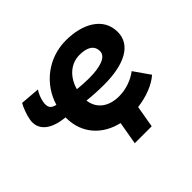

<svg xmlns="http://www.w3.org/2000/svg" viewBox="-155 -722 1051 1051"><g transform="rotate(-45 371.0 -196.5)"><path d="M338 136H469L491 9C564 0 629 -26 670 -62L605 -155C568 -127 516 -106 459 -106C381 -106 325 -145 316 -216C362 -211 406 -209 447 -209C603 -209 703 -260 703 -361C703 -471 600 -529 469 -529C332 -529 220 -440 183 -316C147 -324 137 -342 144 -381C148 -403 158 -427 171 -447L58 -456C44 -433 29 -391 24 -362C11 -291 63 -242 170 -232V-227C170 -108 247 -23 361 3ZM323 -297C342 -368 395 -420 466 -420C525 -420 560 -399 560 -355C560 -310 496 -292 414 -292C384 -292 352 -294 323 -297Z"/></g></svg>

Font: Fixel Display
Style: Bold Italic
Weight: 700
Italic angle: -10°
Designer: AlfaBravo + MacPaw
Foundry: Kyrylo Tkachov, Marchela Mozhyna, Serhii Makarenko, Maria Weinstein, Zakhar Kryvoshyya
Version: Version 1.210;Glyphs 3.2 (3217)